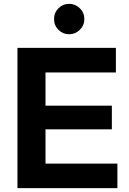

<svg xmlns="http://www.w3.org/2000/svg" viewBox="-20 -979 669 999"><path d="M583 -730V-602.1H216.8V-429.2H562V-306.2H216.8V-127.9H590.8V0H70.8V-730ZM339.8 -959Q372.1 -959 395.5 -935.8Q418.9 -912.6 418.9 -879.9Q418.9 -847.2 395.5 -824Q372.1 -800.8 339.8 -800.8Q307.1 -800.8 284.2 -823.7Q261.2 -846.7 261.2 -879.9Q261.2 -913.1 284.2 -936Q307.1 -959 339.8 -959Z"/></svg>

Font: Nacelle Bold
Style: Regular
Weight: 700
Designer: Sora Sagano
Foundry: Sora Sagano
Version: Version 1.000;FEAKit 1.0